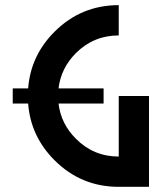

<svg xmlns="http://www.w3.org/2000/svg" viewBox="-20 -723 626 743"><path d="M439.5 -117.2V-351.6H556.6V0H439.5Q293.9 0 190.9 -103Q98.6 -195.3 88.9 -322.3H29.3V-380.9H88.9Q98.6 -507.8 190.9 -600.1Q293.9 -703.1 439.5 -703.1V-585.9Q342.3 -585.9 273.9 -517.6Q215.8 -459.5 206.5 -380.9H380.9V-322.3H206.5Q215.8 -243.7 273.9 -186Q342.3 -117.2 439.5 -117.2Z"/></svg>

Font: Gerhaus
Style: Regular
Weight: 400
Designer: GGBotNet
Foundry: GGBotNet
Version: 1.01